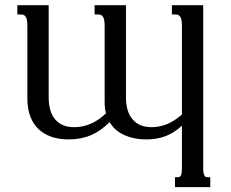

<svg xmlns="http://www.w3.org/2000/svg" viewBox="-20 -539 909 757"><path d="M87.9 -433.6Q87.9 -448.7 86.4 -458Q85 -467.3 81.5 -472.7Q78.1 -478 73.2 -480Q68.4 -481.9 62 -481.9H48.3V-518.6H171.9V-155.8Q171.9 -98.1 197.8 -67.9Q223.6 -37.6 272.5 -37.6Q308.1 -37.6 339.8 -52Q371.6 -66.4 397.9 -92.3Q395 -102.5 393.8 -113.5Q392.6 -124.5 392.6 -137.2V-433.6Q392.6 -448.7 391.1 -458Q389.6 -467.3 386.2 -472.7Q382.8 -478 377.9 -480Q373 -481.9 366.7 -481.9H353V-518.6H476.6V-155.8Q476.6 -98.1 503.2 -67.9Q529.8 -37.6 577.1 -37.6Q607.9 -37.6 637.2 -49.1Q666.5 -60.5 697.3 -87.4V-433.6Q697.3 -448.7 695.8 -458Q694.3 -467.3 690.9 -472.7Q687.5 -478 682.6 -480Q677.7 -481.9 671.4 -481.9H657.7V-518.6H781.2V126Q781.2 143.1 785.4 151.4Q789.6 159.7 795.9 159.7H809.1V198.7H669.9V159.7H683.1Q697.3 159.7 697.3 126V-43.5Q667 -15.6 633.3 -2.4Q599.6 10.7 555.7 10.7Q508.8 10.7 470.7 -6.1Q432.6 -22.9 412.1 -57.6Q378.4 -23.4 339.1 -6.3Q299.8 10.7 251 10.7Q213.4 10.7 183.3 0.5Q153.3 -9.8 132.1 -29.8Q110.8 -49.8 99.4 -80.1Q87.9 -110.4 87.9 -149.9Z"/></svg>

Font: Arian AMU Serif
Style: Regular
Weight: 400
Designer: Ruben Hakobyan (Tarumian)
Foundry: Ruben Hakobyan (Tarumian)
Version: Version 1.002